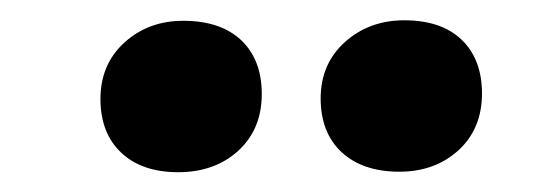

<svg xmlns="http://www.w3.org/2000/svg" viewBox="-20 -785 540 194"><path d="M81.5 -685Q81.5 -720 105.7 -742Q130 -764 165 -764Q203 -764 223.8 -744.3Q244.5 -724.5 244.5 -690Q244.5 -654.5 220.8 -632.7Q197 -611 160 -611Q123.5 -611 102.5 -630.7Q81.5 -650.5 81.5 -685ZM304 -685.5Q304 -720.5 328.5 -742.5Q353 -764.5 388.5 -764.5Q426 -764.5 446.5 -744.8Q467 -725 467 -690.5Q467 -655 443.3 -633.2Q419.5 -611.5 383.5 -611.5Q346.5 -611.5 325.2 -631.2Q304 -651 304 -685.5Z"/></svg>

Font: Literata
Style: Italic
Weight: 400
Italic angle: -2°
Designer: Latin by Veronika Burian and Jose Scaglione. Greek by Irene Vlachou. Cyrillic by Vera Evstafieva
Foundry: TypeTogether
Version: Version 3.103;gftools[0.9.29]